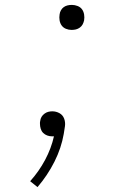

<svg xmlns="http://www.w3.org/2000/svg" viewBox="-20 -548 540 783"><path d="M133 215 103 191Q139 151 164 104Q189 57 200 8H192Q182 8 172.5 4.5Q163 1 156 -6Q149 -13 146 -23Q143 -33 143 -43Q143 -46 143 -49Q143 -52 144 -55Q145 -64 149.5 -71.5Q154 -79 161.5 -84.5Q169 -90 177 -92Q185 -94 193 -94Q209 -94 222.5 -86.5Q236 -79 241.5 -64.5Q247 -50 245 -34Q243 -18 240 -2Q230 56 202 111.5Q174 167 133 215ZM272 -426Q260 -426 249 -430.5Q238 -435 231.5 -444Q225 -453 223 -465Q221 -477 223 -489Q224 -498 228.5 -506Q233 -514 240 -519Q247 -524 255.5 -526Q264 -528 273 -528Q285 -528 296.5 -523.5Q308 -519 314.5 -510Q321 -501 323 -489Q325 -477 323 -465Q321 -456 317 -448.5Q313 -441 305.5 -435.5Q298 -430 289.5 -428Q281 -426 272 -426Z"/></svg>

Font: Iosevka Extralight
Style: Italic
Weight: 200
Italic angle: -9°
Monospace: yes
Designer: Belleve Invis
Foundry: Belleve Invis
Version: Version 32.5.0; ttfautohint (v1.8.4)